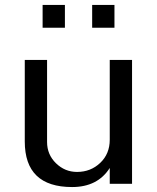

<svg xmlns="http://www.w3.org/2000/svg" viewBox="-20 -742 633 775"><path d="M442 -630H352V-722H442ZM242 -630H152V-722H242ZM513 0H423V-64Q374 13 271 13Q80 13 80 -171V-500H170V-169Q170 -118 206 -83Q242 -48 291 -48Q346 -48 384.5 -84.5Q423 -121 423 -178V-500H513Z"/></svg>

Font: Mingzat
Style: Regular
Weight: 400
Designer: Jason Glavy (Lepcha), Lorna Priest (Lepcha additions), Walt Agee (Sophia), Victor Gaultney (Sophia)
Foundry: SIL International
Version: Version 0.100